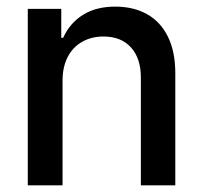

<svg xmlns="http://www.w3.org/2000/svg" viewBox="-20 -557 610 577"><path d="M168 0H63.5V-530.3H164.1V-443.4H169.9Q189.5 -487.3 229 -512.2Q268.6 -537.1 326.2 -537.1Q381.3 -537.1 421.9 -514.4Q462.4 -491.7 484.6 -446.8Q506.8 -401.9 506.8 -336.9V0H403.3V-324.2Q403.3 -381.8 373.5 -414.6Q343.8 -447.3 291 -447.3Q255.4 -447.3 227.3 -431.6Q199.2 -416 183.6 -386Q168 -356 168 -314.5Z"/></svg>

Font: Pretendard Std Medium
Style: Regular
Weight: 500
Designer: Base glyphs from Inter by Rasmus Andersson; Hangeul glyphs from Noto Sans CJK(Source Han Sans) by Jang Soo-young and Kan
Foundry: Kil Hyung-jin
Version: Version 1.309